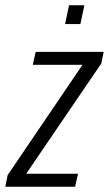

<svg xmlns="http://www.w3.org/2000/svg" viewBox="-43 -706 412 726"><path d="M-23 0 -14 -44 269 -461H81L92 -510H349L340 -466L56 -49H252L241 0ZM203 -615 218 -686H276L261 -615Z"/></svg>

Font: Saira Condensed Light
Style: Italic
Weight: 300
Width: 3
Italic angle: -12°
Designer: Hector Gatti with collaboration of the Omnibus-Type team
Foundry: Omnibus-Type
Version: Version 1.101